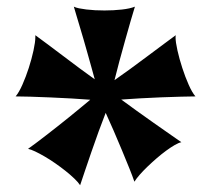

<svg xmlns="http://www.w3.org/2000/svg" viewBox="-20 -877 621 565"><path d="M215.8 -332Q210 -340.8 198.5 -351.8Q187 -362.8 172.9 -374Q158.7 -385.3 142.6 -396.5Q126.5 -407.7 111.3 -416.5Q96.2 -425.3 83.3 -431.4Q70.3 -437.5 62.5 -439Q70.8 -444.8 84.2 -454.8Q97.7 -464.8 114 -477.5Q130.4 -490.2 148.2 -504.2Q166 -518.1 183.3 -532.2Q200.7 -546.4 216.8 -559.6Q232.9 -572.8 245.6 -583.5Q222.2 -585.4 190.9 -587.2Q159.7 -588.9 128.2 -590.3Q96.7 -591.8 69.1 -592.5Q41.5 -593.3 25.9 -593.3Q35.6 -604.5 45.9 -627.7Q56.2 -650.9 64.7 -677.2Q73.2 -703.6 78.6 -728.5Q84 -753.4 84 -767.6V-773.4Q96.2 -764.6 117.7 -748.5Q139.2 -732.4 163.8 -713.9Q188.5 -695.3 213.6 -676.5Q238.8 -657.7 258.8 -643.6Q254.4 -659.7 249 -679.2Q243.7 -698.7 237.8 -719.2Q231.9 -739.7 226.1 -760.3Q220.2 -780.8 214.6 -799.1Q209 -817.4 204.6 -832.5Q200.2 -847.7 197.3 -857.4Q203.1 -854.5 212.6 -852.5Q222.2 -850.6 234.1 -849.1Q246.1 -847.7 259.8 -846.9Q273.4 -846.2 287.6 -846.2Q314 -846.2 338.4 -848.9Q362.8 -851.6 377 -857.4Q372.6 -842.8 364.7 -816.2Q356.9 -789.6 348.4 -758.8Q339.8 -728 331.3 -696.8Q322.8 -665.5 316.9 -641.1Q336.9 -654.8 362.8 -673.8Q388.7 -692.9 414.3 -711.9Q439.9 -731 462.2 -747.6Q484.4 -764.2 497.1 -773.4Q496.6 -771.5 496.6 -767.6Q496.6 -753.4 502.2 -728.5Q507.8 -703.6 516.4 -677.2Q524.9 -650.9 535.2 -627.7Q545.4 -604.5 555.2 -593.3Q539.6 -593.3 512.5 -592.5Q485.4 -591.8 454.3 -590.6Q423.3 -589.4 392.1 -587.6Q360.8 -585.9 336.9 -584Q356 -569.8 381.1 -551.8Q406.2 -533.7 431.6 -515.9Q457 -498 479 -482.7Q501 -467.3 513.7 -458.5Q505.9 -457 494.1 -450.2Q482.4 -443.4 469 -433.6Q455.6 -423.8 441.2 -411.4Q426.8 -398.9 414.1 -386.7Q401.4 -374.5 391.1 -362.8Q380.9 -351.1 375.5 -342.3Q370.6 -356.9 360.6 -381.8Q350.6 -406.7 338.6 -435.5Q326.7 -464.4 314 -493.4Q301.3 -522.5 291 -544.9Q281.7 -521.5 270.5 -490.7Q259.3 -460 248.8 -429.4Q238.3 -398.9 229.5 -372.8Q220.7 -346.7 215.8 -332Z"/></svg>

Font: Arbutus
Style: Regular
Weight: 400
Designer: Karolina Lach
Foundry: Sorkin Type Co.
Version: Version 1.002